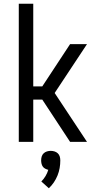

<svg xmlns="http://www.w3.org/2000/svg" viewBox="-20 -755 540 1022"><path d="M80 0V-735H157V-295H205L353 -520H443L271 -260L443 0H353L205 -225H157V0ZM240 247 200 211Q213 198 222.5 182Q232 166 237 149Q229 147 221 143Q213 139 208 132Q203 125 201 116Q199 107 199 99Q199 88 202 78Q205 68 212.5 61Q220 54 230 51Q240 48 250 48Q260 48 270 51Q280 54 287.5 61Q295 68 298 78Q301 88 301 99Q301 119 297.5 139.5Q294 160 286 179.5Q278 199 266.5 216Q255 233 240 247Z"/></svg>

Font: Iosevka SS18
Style: Regular
Weight: 400
Monospace: yes
Designer: Belleve Invis
Foundry: Belleve Invis
Version: Version 25.1.1; ttfautohint (v1.8.4)